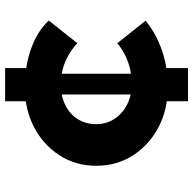

<svg xmlns="http://www.w3.org/2000/svg" viewBox="-22 -724 746 741"><g transform="rotate(-90 350.5 -353.0)"><path d="M385.4 -78Q298.1 -78 230 -114Q161.9 -150 121.8 -212.3Q81.7 -274.6 81.7 -353.9Q81.7 -433.2 121.8 -495.5Q161.9 -557.7 230 -593.7Q298.1 -629.7 385.4 -629.7Q465.6 -629.7 533.6 -605.5Q601.6 -581.2 642.2 -537.2L554.7 -426.8Q536.6 -444.5 511.9 -459.3Q487.1 -474.1 457.8 -482.5Q428.4 -490.8 396 -490.8Q350.6 -490.8 315.6 -473.3Q280.5 -455.9 261.4 -424.9Q242.3 -394 242.3 -354.4Q242.3 -315.5 262.1 -284.8Q281.8 -254 316.3 -235.8Q350.7 -217.5 396.4 -217.5Q433.3 -217.5 462 -225.2Q490.8 -232.9 514.1 -245.5Q537.5 -258.2 554.7 -272.7L641.6 -163.7Q596.7 -126 531.4 -102Q466 -78 385.4 -78ZM330.8 0V-108L356.8 -145.6V-555.5L330.8 -606V-705.7H458.8V-605L436.9 -559.4V-143.3L458.8 -107V0Z"/></g></svg>

Font: Lexend Exa
Style: Regular
Weight: 400
Designer: Bonnie Shaver-Troup, Thomas Jockin
Foundry: Lexend
Version: Version 1.007